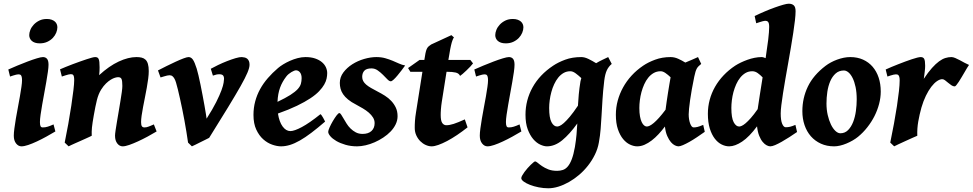

<svg xmlns="http://www.w3.org/2000/svg" viewBox="-20 -762 5198 1026"><path d="M275.9 -59.6Q252.9 -45.9 227.3 -31.7Q201.7 -17.6 177 -6.1Q152.3 5.4 130.9 12.7Q109.4 20 94.7 20Q78.1 20 65.9 4.6Q53.7 -10.7 53.7 -37.1Q53.7 -51.8 56.9 -75.9Q60.1 -100.1 64.9 -128.9Q69.8 -157.7 75.7 -188.5Q81.5 -219.2 86.4 -247.1Q91.3 -274.9 94.5 -297.6Q97.7 -320.3 97.7 -332Q97.7 -343.3 96.2 -349.9Q94.7 -356.4 92.3 -359.6Q89.8 -362.8 85.9 -363.8Q82 -364.7 77.6 -364.7Q73.7 -364.7 66.4 -363Q59.1 -361.3 51.8 -358.9Q43 -356.4 33.7 -353L24.4 -390.6Q44.9 -399.9 72.5 -411.4Q100.1 -422.9 127.2 -433.1Q154.3 -443.4 176.8 -450.2Q199.2 -457 209.5 -457Q223.1 -457 231.2 -447.8Q239.3 -438.5 239.3 -416Q239.3 -401.9 235.8 -377.4Q232.4 -353 227.3 -324Q222.2 -294.9 216.3 -262.9Q210.4 -231 205.3 -201.9Q200.2 -172.9 196.8 -148.4Q193.4 -124 193.4 -109.9Q193.4 -94.7 196.5 -87.9Q199.7 -81.1 208 -81.1Q215.3 -81.1 221.7 -82Q228 -83 234.6 -85Q241.2 -86.9 248.5 -89.8Q255.9 -92.8 266.1 -97.2ZM286.6 -616.2Q286.6 -602.5 280.5 -587.4Q274.4 -572.3 262.5 -559.6Q250.5 -546.9 232.9 -538.6Q215.3 -530.3 192.4 -530.3Q177.7 -530.3 167 -533.9Q156.2 -537.6 149.4 -543.9Q142.6 -550.3 139.4 -558.1Q136.2 -565.9 136.2 -574.2Q136.2 -587.4 142.3 -602.5Q148.4 -617.7 160.6 -630.6Q172.9 -643.6 190.2 -652.1Q207.5 -660.6 230.5 -660.6Q245.1 -660.6 255.9 -656.7Q266.6 -652.8 273.4 -646.7Q280.3 -640.6 283.4 -632.6Q286.6 -624.5 286.6 -616.2Z M816.9 -59.6Q794.9 -46.4 768.8 -32.2Q742.7 -18.1 717.5 -6.6Q692.4 4.9 670.7 12.5Q648.9 20 635.7 20Q618.7 20 606.7 4.6Q594.7 -10.7 594.7 -37.1Q594.7 -45.9 597.7 -65.9Q600.6 -85.9 605 -111.8Q609.4 -137.7 614.3 -166.5Q619.1 -195.3 623.5 -221.9Q627.9 -248.5 630.9 -270Q633.8 -291.5 633.8 -302.7Q633.8 -329.1 629.6 -339.4Q625.5 -349.6 611.3 -349.6Q605 -349.6 594.7 -346.7Q584.5 -343.8 572.3 -336.4Q560.1 -329.1 546.6 -316.2Q533.2 -303.2 520.5 -283.2Q505.9 -259.8 497.8 -227.1Q489.7 -194.3 481.4 -147Q477.5 -125 475.1 -109.1Q472.7 -93.3 471.4 -80.8Q470.2 -68.4 470 -57.9Q469.7 -47.4 470.2 -36.6Q465.8 -34.2 456.3 -29.8Q446.8 -25.4 434.3 -19.8Q421.9 -14.2 408.2 -8.1Q394.5 -2 382.1 3.4Q369.6 8.8 360.1 13.4Q350.6 18.1 346.7 20L325.7 0Q335.9 -48.8 345 -100.3Q354 -151.9 361.1 -198Q368.2 -244.1 372.3 -280Q376.5 -315.9 376.5 -333Q376.5 -344.2 375.2 -350.8Q374 -357.4 371.6 -360.6Q369.1 -363.8 365.7 -364.7Q362.3 -365.7 357.9 -365.7Q353.5 -365.7 345.7 -363.8Q337.9 -361.8 330.1 -359.4Q321.3 -356.4 310.5 -353L300.8 -391.6Q314.5 -397.5 332.3 -404.8Q350.1 -412.1 369.1 -419.2Q388.2 -426.3 407.2 -433.1Q426.3 -439.9 442.6 -445.3Q459 -450.7 470.9 -453.9Q482.9 -457 488.3 -457Q495.1 -457 499.8 -454.8Q504.4 -452.6 507.1 -446.8Q509.8 -440.9 511 -430.2Q512.2 -419.4 512.2 -401.9Q512.2 -391.6 511.7 -382.1Q511.2 -372.6 509.8 -360.4Q563 -409.2 614.3 -433.1Q665.5 -457 709.5 -457Q724.6 -457 736.8 -454.1Q749 -451.2 757.6 -443.1Q766.1 -435.1 770.5 -420.2Q774.9 -405.3 774.9 -381.8Q774.9 -364.7 772 -341.8Q769 -318.8 764.4 -293.2Q759.8 -267.6 754.4 -240.7Q749 -213.9 744.4 -189.5Q739.7 -165 736.8 -144.3Q733.9 -123.5 733.9 -109.9Q733.9 -93.3 738.3 -87.2Q742.7 -81.1 751.5 -81.1Q757.3 -81.1 762.2 -82Q767.1 -83 772.5 -85Q777.8 -86.9 784.9 -89.8Q792 -92.8 802.2 -97.2Z M1313.5 -416Q1313.5 -400.4 1302.2 -373.5Q1291 -346.7 1265.4 -301.3Q1239.7 -255.9 1198.7 -188.7Q1157.7 -121.6 1097.7 -25.4Q1093.3 -22.9 1080.3 -16.6Q1067.4 -10.3 1052.2 -2.7Q1037.1 4.9 1023.7 11.5Q1010.3 18.1 1005.4 20L984.9 0Q981 -27.3 976.1 -57.6Q971.2 -87.9 965.6 -118.4Q960 -148.9 953.9 -178.7Q947.8 -208.5 941.9 -234.9Q936 -261.2 930.7 -283.2Q925.3 -305.2 920.9 -319.8Q917 -333 912.6 -340.8Q908.2 -348.6 903.6 -353Q898.9 -357.4 894.5 -358.6Q890.1 -359.9 885.7 -359.9Q880.9 -359.9 873 -358.2Q865.2 -356.4 857.4 -354Q848.6 -351.6 837.9 -348.1L824.2 -385.7Q844.7 -396.5 869.9 -408.9Q895 -421.4 918.5 -432.1Q941.9 -442.9 960.7 -450Q979.5 -457 987.3 -457Q1001.5 -457 1011 -443.1Q1020.5 -429.2 1031.2 -395Q1035.2 -382.3 1040.5 -359.6Q1045.9 -336.9 1051.5 -309.3Q1057.1 -281.7 1062.7 -252.2Q1068.4 -222.7 1072.8 -197.3Q1077.1 -171.9 1080.3 -153.1Q1083.5 -134.3 1084 -127.9Q1116.7 -179.2 1135.5 -216.8Q1154.3 -254.4 1163.6 -280Q1172.9 -305.7 1175 -320.3Q1177.2 -335 1177.2 -340.3Q1177.2 -353.5 1171.4 -359.4Q1165.5 -365.2 1151.9 -365.2Q1143.6 -365.2 1136 -363.5Q1128.4 -361.8 1117.7 -357.9L1106.4 -394.5Q1122.1 -403.3 1145.5 -414.6Q1168.9 -425.8 1193.1 -435.3Q1217.3 -444.8 1239 -451.2Q1260.7 -457.5 1272.5 -457Q1280.8 -456.5 1288.3 -454.6Q1295.9 -452.6 1301.5 -447.8Q1307.1 -442.9 1310.3 -435.3Q1313.5 -427.7 1313.5 -416Z M1728.5 -371.1Q1728.5 -357.9 1725.3 -342.5Q1722.2 -327.1 1712.6 -310.3Q1703.1 -293.5 1685.5 -274.9Q1668 -256.3 1638.7 -236.8Q1609.4 -217.3 1566.9 -196.8Q1524.4 -176.3 1465.3 -155.3Q1472.2 -110.8 1490.2 -86.2Q1508.3 -61.5 1531.7 -61.5Q1552.7 -61.5 1593 -83Q1633.3 -104.5 1692.4 -151.9Q1695.3 -150.4 1699.2 -144.8Q1703.1 -139.2 1706.8 -132.6Q1710.4 -126 1713.4 -120.1L1717.3 -112.3Q1677.2 -77.6 1644 -52.5Q1610.8 -27.3 1582.5 -11.2Q1554.2 4.9 1529.5 12.5Q1504.9 20 1481.9 20Q1460.4 20 1434.6 11Q1408.7 2 1386.5 -17.8Q1364.3 -37.6 1349.4 -69.6Q1334.5 -101.6 1334.5 -147.9Q1334.5 -186 1343.8 -220.5Q1353 -254.9 1370.1 -285.9Q1387.2 -316.9 1411.4 -344.7Q1435.5 -372.6 1465.8 -398.4Q1476.6 -407.7 1493.2 -418Q1509.8 -428.2 1529.5 -437Q1549.3 -445.8 1570.6 -451.4Q1591.8 -457 1612.3 -457Q1642.1 -457 1664.1 -449.5Q1686 -441.9 1700.4 -429.7Q1714.8 -417.5 1721.7 -402.1Q1728.5 -386.7 1728.5 -371.1ZM1509.3 -352.5Q1498.5 -338.4 1490.5 -324Q1482.4 -309.6 1476.6 -293.5Q1470.7 -277.3 1467.3 -258.8Q1463.9 -240.2 1462.9 -217.8Q1505.9 -238.3 1531.5 -254.6Q1557.1 -271 1570.6 -285.6Q1584 -300.3 1587.9 -314.5Q1591.8 -328.6 1591.8 -344.2Q1591.8 -364.3 1583 -375.2Q1574.2 -386.2 1561.5 -386.2Q1557.6 -386.2 1551.3 -383.8Q1544.9 -381.3 1537.6 -377Q1530.3 -372.6 1522.7 -366.5Q1515.1 -360.4 1509.3 -352.5Z M2145 -412.1Q2137.2 -400.9 2126.2 -386.5Q2115.2 -372.1 2104.2 -358.9Q2093.3 -345.7 2083.5 -336.7Q2073.7 -327.6 2068.4 -327.6Q2060.1 -327.6 2049.8 -338.4Q2039.6 -349.1 2026.6 -362.1Q2013.7 -375 1998.5 -385.7Q1983.4 -396.5 1965.3 -396.5Q1938 -396.5 1926.8 -384Q1915.5 -371.6 1915.5 -351.1Q1915.5 -338.9 1920.9 -328.9Q1926.3 -318.8 1936.8 -309.8Q1947.3 -300.8 1962.6 -292Q1978 -283.2 1997.6 -272.9Q2017.6 -262.7 2036.9 -250.5Q2056.2 -238.3 2071 -222.4Q2085.9 -206.5 2095.2 -186.8Q2104.5 -167 2104.5 -141.1Q2104.5 -118.7 2094.5 -97.9Q2084.5 -77.1 2067.4 -59.3Q2050.3 -41.5 2028.1 -26.9Q2005.9 -12.2 1981.9 -1.7Q1958 8.8 1933.6 14.4Q1909.2 20 1888.2 20Q1854.5 20 1826.2 11.7Q1797.9 3.4 1777.3 -8.5Q1756.8 -20.5 1745.4 -33.9Q1733.9 -47.4 1733.9 -57.6Q1733.9 -64.9 1741.2 -81.3Q1748.5 -97.7 1758.5 -114.7Q1768.6 -131.8 1778.3 -144.8Q1788.1 -157.7 1793.5 -157.7Q1797.9 -157.7 1803.2 -149.4Q1808.6 -141.1 1815.7 -128.9Q1822.8 -116.7 1831.8 -102.1Q1840.8 -87.4 1853.3 -75.2Q1865.7 -63 1881.3 -54.7Q1897 -46.4 1917.5 -46.4Q1948.2 -46.4 1965.1 -62Q1981.9 -77.6 1981.9 -104Q1981.9 -120.1 1973.4 -134Q1964.8 -147.9 1950.7 -160.2Q1936.5 -172.4 1918.7 -182.9Q1900.9 -193.4 1882.8 -203.1Q1856.9 -216.3 1840.1 -230.2Q1823.2 -244.1 1813.5 -258.5Q1803.7 -272.9 1799.8 -288.1Q1795.9 -303.2 1795.9 -318.8Q1795.9 -349.6 1814.9 -375Q1834 -400.4 1862.8 -418.7Q1891.6 -437 1926 -447Q1960.4 -457 1991.2 -457Q2017.6 -457 2038.8 -450.9Q2060.1 -444.8 2078.1 -437.3Q2096.2 -429.7 2112.3 -422.4Q2128.4 -415 2145 -412.1Z M2478.5 -81.5Q2450.7 -59.6 2422.9 -40.8Q2395 -22 2369.4 -8.5Q2343.8 4.9 2322.5 12.5Q2301.3 20 2286.6 20Q2271 20 2254.9 12.7Q2238.8 5.4 2225.8 -7.6Q2212.9 -20.5 2204.6 -38.6Q2196.3 -56.6 2196.3 -78.1Q2196.3 -87.4 2196.5 -96.7Q2196.8 -106 2197.5 -116Q2198.2 -126 2199.5 -137.2Q2200.7 -148.4 2203.1 -162.1L2237.3 -378.4H2172.9L2160.6 -398.4L2222.2 -441.9H2247.6L2250.5 -459Q2253.4 -479 2256.6 -489.7Q2259.8 -500.5 2263.9 -506.6Q2268.1 -512.7 2272.9 -516.1Q2277.8 -519.5 2284.2 -524.4L2392.1 -574.2L2405.8 -562Q2401.9 -557.6 2397.9 -546.4Q2394 -536.6 2389.9 -518.6Q2385.7 -500.5 2380.9 -470.2L2376 -441.9H2493.2L2507.8 -423.3Q2502.9 -416.5 2493.2 -406.2Q2483.4 -396 2472.7 -385.7Q2461.9 -375.5 2452.4 -367.2Q2442.9 -358.9 2438.5 -356.4Q2432.6 -370.1 2415.3 -374.3Q2397.9 -378.4 2368.7 -378.4H2366.2L2340.8 -217.8Q2339.4 -208.5 2338.1 -198Q2336.9 -187.5 2336.2 -178Q2335.4 -168.5 2335.2 -160.2Q2335 -151.9 2335 -147Q2335 -116.7 2343.3 -104.7Q2351.6 -92.8 2365.2 -92.8Q2382.3 -92.8 2404.8 -100.1Q2427.2 -107.4 2463.9 -124Z M2766.1 -59.6Q2743.2 -45.9 2717.5 -31.7Q2691.9 -17.6 2667.2 -6.1Q2642.6 5.4 2621.1 12.7Q2599.6 20 2585 20Q2568.4 20 2556.2 4.6Q2543.9 -10.7 2543.9 -37.1Q2543.9 -51.8 2547.1 -75.9Q2550.3 -100.1 2555.2 -128.9Q2560.1 -157.7 2565.9 -188.5Q2571.8 -219.2 2576.7 -247.1Q2581.5 -274.9 2584.7 -297.6Q2587.9 -320.3 2587.9 -332Q2587.9 -343.3 2586.4 -349.9Q2585 -356.4 2582.5 -359.6Q2580.1 -362.8 2576.2 -363.8Q2572.3 -364.7 2567.9 -364.7Q2564 -364.7 2556.6 -363Q2549.3 -361.3 2542 -358.9Q2533.2 -356.4 2523.9 -353L2514.6 -390.6Q2535.2 -399.9 2562.7 -411.4Q2590.3 -422.9 2617.4 -433.1Q2644.5 -443.4 2667 -450.2Q2689.5 -457 2699.7 -457Q2713.4 -457 2721.4 -447.8Q2729.5 -438.5 2729.5 -416Q2729.5 -401.9 2726.1 -377.4Q2722.7 -353 2717.5 -324Q2712.4 -294.9 2706.5 -262.9Q2700.7 -231 2695.6 -201.9Q2690.4 -172.9 2687 -148.4Q2683.6 -124 2683.6 -109.9Q2683.6 -94.7 2686.8 -87.9Q2689.9 -81.1 2698.2 -81.1Q2705.6 -81.1 2711.9 -82Q2718.3 -83 2724.9 -85Q2731.4 -86.9 2738.8 -89.8Q2746.1 -92.8 2756.3 -97.2ZM2776.9 -616.2Q2776.9 -602.5 2770.8 -587.4Q2764.6 -572.3 2752.7 -559.6Q2740.7 -546.9 2723.1 -538.6Q2705.6 -530.3 2682.6 -530.3Q2668 -530.3 2657.2 -533.9Q2646.5 -537.6 2639.6 -543.9Q2632.8 -550.3 2629.6 -558.1Q2626.5 -565.9 2626.5 -574.2Q2626.5 -587.4 2632.6 -602.5Q2638.7 -617.7 2650.9 -630.6Q2663.1 -643.6 2680.4 -652.1Q2697.8 -660.6 2720.7 -660.6Q2735.4 -660.6 2746.1 -656.7Q2756.8 -652.8 2763.7 -646.7Q2770.5 -640.6 2773.7 -632.6Q2776.9 -624.5 2776.9 -616.2Z M2957.5 -85.9Q2962.4 -85.9 2970.9 -89.4Q2979.5 -92.8 2992.9 -104.5Q3006.3 -116.2 3024.9 -138.2Q3043.5 -160.2 3068.4 -197.3Q3069.8 -225.6 3072.8 -257.6Q3075.7 -289.6 3082 -328.1Q3083.5 -336.4 3086.4 -344.7Q3071.3 -358.9 3056.2 -370.1Q3041 -381.3 3027.8 -381.3Q3007.8 -381.3 2991.7 -372.1Q2975.6 -362.8 2963.1 -347.4Q2950.7 -332 2941.4 -312Q2932.1 -292 2926.3 -270.3Q2920.4 -248.5 2917.5 -226.3Q2914.6 -204.1 2914.6 -185.1Q2914.6 -132.8 2926.8 -109.4Q2939 -85.9 2957.5 -85.9ZM3249 -420.4Q3232.4 -406.7 3222.9 -386.7Q3213.4 -366.7 3209 -331.5Q3202.1 -273.4 3199.5 -228.8Q3196.8 -184.1 3194.6 -145.8Q3192.4 -107.4 3189.7 -72.8Q3187 -38.1 3180.2 -0.5Q3174.3 33.2 3158.9 64.5Q3143.6 95.7 3122.1 123Q3100.6 150.4 3074.5 172.6Q3048.3 194.8 3020.3 210.7Q2992.2 226.6 2963.9 235.4Q2935.5 244.1 2910.2 244.1Q2884.3 244.1 2858.4 239Q2832.5 233.9 2812 225.8Q2791.5 217.8 2778.6 208.3Q2765.6 198.7 2765.6 189.9Q2765.6 184.6 2770.5 175.8Q2775.4 167 2782.7 157Q2790 147 2798.8 137Q2807.6 127 2815.9 118.9Q2824.2 110.8 2830.6 105.7Q2836.9 100.6 2838.9 100.6Q2844.7 100.6 2853.8 108.4Q2862.8 116.2 2876.7 125.7Q2890.6 135.3 2910.2 143.1Q2929.7 150.9 2957 150.9Q2973.1 150.9 2987.5 146.2Q3002 141.6 3013.9 127.7Q3025.9 113.8 3035.4 88.9Q3044.9 64 3052.2 23.4Q3058.1 -12.7 3060.8 -43Q3063.5 -73.2 3064.9 -102.1Q3023.9 -44.9 2984.4 -12.5Q2944.8 20 2902.8 20Q2886.7 20 2866.7 10.7Q2846.7 1.5 2829.3 -18.8Q2812 -39.1 2800 -71Q2788.1 -103 2788.1 -148.9Q2788.1 -226.6 2825.7 -294.7Q2863.3 -362.8 2936 -411.1Q2962.9 -429.2 3000.5 -443.1Q3038.1 -457 3086.4 -457Q3104 -457 3125 -446.8Q3146 -436.5 3165.5 -424.3Q3183.6 -435.1 3200.4 -442.9Q3217.3 -450.7 3230 -457Z M3536.6 -175.8Q3539.1 -195.8 3542.5 -219.2Q3545.9 -242.7 3549.6 -266.1Q3553.2 -289.6 3556.9 -311Q3560.5 -332.5 3563.5 -349.1Q3549.8 -362.3 3535.6 -372.1Q3521.5 -381.8 3508.8 -381.3Q3488.8 -380.9 3472.7 -371.6Q3456.5 -362.3 3444.1 -346.9Q3431.6 -331.5 3422.6 -311.5Q3413.6 -291.5 3407.7 -269.8Q3401.9 -248 3399.2 -226.1Q3396.5 -204.1 3396.5 -185.1Q3396.5 -159.2 3399.9 -140.4Q3403.3 -121.6 3409.2 -109.4Q3415 -97.2 3422.1 -91.6Q3429.2 -85.9 3436.5 -85.9Q3442.9 -85.9 3452.1 -90.3Q3461.4 -94.7 3473.9 -105.2Q3486.3 -115.7 3502 -133.1Q3517.6 -150.4 3536.6 -175.8ZM3746.1 -57.6Q3725.6 -43 3704.3 -28.8Q3683.1 -14.6 3664.1 -3.9Q3645 6.8 3629.6 13.4Q3614.3 20 3605.5 20Q3597.7 20 3586.7 14.9Q3575.7 9.8 3565.2 -2.4Q3554.7 -14.6 3545.7 -34.9Q3536.6 -55.2 3533.2 -85.9Q3517.1 -64.5 3499.3 -45.2Q3481.4 -25.9 3462.6 -11.5Q3443.8 2.9 3424.3 11.5Q3404.8 20 3384.8 20Q3366.7 20 3346.7 10.7Q3326.7 1.5 3309.8 -18.8Q3293 -39.1 3282 -71Q3271 -103 3271 -148.9Q3271 -187.5 3281 -224.4Q3291 -261.2 3309.6 -294.9Q3328.1 -328.6 3355.2 -358.2Q3382.3 -387.7 3417 -411.1Q3443.4 -429.2 3481 -443.1Q3518.6 -457 3563.5 -457Q3584 -457 3604 -448Q3624 -439 3642.1 -427.7Q3660.6 -436 3678.5 -443.1Q3696.3 -450.2 3710 -457L3727.1 -420.4Q3718.8 -413.6 3713.1 -408.2Q3707.5 -402.8 3703.6 -395.8Q3699.7 -388.7 3696.5 -378.4Q3693.4 -368.2 3689.9 -351.6Q3682.6 -316.4 3677 -284.9Q3671.4 -253.4 3667.7 -227.1Q3664.1 -200.7 3662.1 -181.2Q3660.2 -161.6 3660.2 -150.9Q3660.2 -137.7 3662.1 -125.2Q3664.1 -112.8 3667.7 -102.8Q3671.4 -92.8 3676 -86.9Q3680.7 -81.1 3686.5 -81.1Q3696.3 -81.1 3707.3 -83.7Q3718.3 -86.4 3737.8 -94.7Z M4028.8 -178.7Q4033.7 -211.9 4040.5 -256.1Q4047.4 -300.3 4055.2 -348.6Q4042.5 -361.8 4028.8 -371.6Q4015.1 -381.3 4000 -381.3Q3980 -381.3 3964.1 -372.1Q3948.2 -362.8 3935.8 -347.4Q3923.3 -332 3914.3 -312Q3905.3 -292 3899.4 -270.3Q3893.6 -248.5 3890.9 -226.3Q3888.2 -204.1 3888.2 -185.1Q3888.2 -132.8 3900.4 -109.4Q3912.6 -85.9 3930.2 -85.9Q3935.1 -85.9 3943.4 -89.4Q3951.7 -92.8 3963.9 -103Q3976.1 -113.3 3992.2 -131.3Q4008.3 -149.4 4028.8 -178.7ZM4239.3 -56.6Q4218.8 -42.5 4197.5 -28.8Q4176.3 -15.1 4157.2 -4.4Q4138.2 6.3 4122.3 13.2Q4106.4 20 4096.2 20Q4087.9 20 4077.1 14.6Q4066.4 9.3 4055.9 -3.2Q4045.4 -15.6 4037.1 -36.1Q4028.8 -56.6 4025.4 -86.9Q3983.9 -30.8 3945.8 -5.4Q3907.7 20 3876.5 20Q3856.4 20 3836.2 10Q3815.9 0 3799.6 -21.2Q3783.2 -42.5 3772.9 -75.4Q3762.7 -108.4 3762.7 -153.8Q3762.7 -192.4 3772.5 -228.8Q3782.2 -265.1 3801 -298.1Q3819.8 -331.1 3846.9 -359.6Q3874 -388.2 3908.7 -411.1Q3922.4 -419.9 3939.2 -428Q3956.1 -436 3974.4 -442.6Q3992.7 -449.2 4012.2 -453.1Q4031.7 -457 4050.3 -457Q4055.2 -457 4060.3 -455.3Q4065.4 -453.6 4071.3 -451.2Q4079.6 -504.9 4085 -549.3Q4090.3 -593.8 4090.3 -618.2Q4090.3 -629.4 4088.6 -636Q4086.9 -642.6 4083.7 -645.8Q4080.6 -648.9 4076.7 -649.9Q4072.8 -650.9 4068.4 -650.9Q4064 -650.9 4056.2 -648.7Q4048.3 -646.5 4040.5 -644Q4031.7 -641.1 4021 -637.7L4012.7 -676.3Q4038.6 -689 4066.7 -700.9Q4094.7 -712.9 4120.1 -721.9Q4145.5 -731 4165.3 -736.6Q4185.1 -742.2 4194.8 -742.2Q4211.9 -742.2 4221.7 -733.4Q4231.4 -724.6 4231.4 -702.1Q4231.4 -683.1 4228 -653.3Q4224.6 -623.5 4219 -586.7Q4213.4 -549.8 4206.3 -508.1Q4199.2 -466.3 4191.7 -424.1Q4184.1 -381.8 4177 -340.8Q4169.9 -299.8 4164.3 -264.2Q4158.7 -228.5 4155.3 -200.4Q4151.9 -172.4 4151.9 -155.8Q4151.9 -119.1 4159.7 -100.6Q4167.5 -82 4178.7 -82Q4190.9 -82 4202.1 -84.7Q4213.4 -87.4 4230.5 -94.7Z M4558.1 -231Q4558.1 -268.1 4552 -296.9Q4545.9 -325.7 4536.1 -345.2Q4526.4 -364.7 4514.2 -375Q4502 -385.3 4489.7 -385.3Q4463.4 -385.3 4445.6 -369.4Q4427.7 -353.5 4416.7 -328.1Q4405.8 -302.7 4401.1 -271.5Q4396.5 -240.2 4396.5 -209Q4396.5 -176.3 4403.1 -147.5Q4409.7 -118.7 4420.2 -96.9Q4430.7 -75.2 4444.1 -62.5Q4457.5 -49.8 4470.7 -49.8Q4495.1 -49.8 4512 -66.9Q4528.8 -84 4539.1 -110.4Q4549.3 -136.7 4553.7 -168.7Q4558.1 -200.7 4558.1 -231ZM4686.5 -272.9Q4686.5 -240.2 4677.7 -206.8Q4668.9 -173.3 4653.1 -141.8Q4637.2 -110.4 4614.7 -81.8Q4592.3 -53.2 4564.9 -30.8Q4552.2 -20.5 4536.1 -11.2Q4520 -2 4502.9 5.1Q4485.8 12.2 4469 16.1Q4452.1 20 4437.5 20Q4397.9 20 4366.5 5.6Q4335 -8.8 4313 -33.9Q4291 -59.1 4279.3 -93.5Q4267.6 -127.9 4267.6 -168Q4267.6 -237.8 4296.9 -299.1Q4326.2 -360.4 4391.6 -410.2Q4404.3 -419.9 4420.2 -428.5Q4436 -437 4453.4 -443.4Q4470.7 -449.7 4488.5 -453.4Q4506.3 -457 4523.4 -457Q4561.5 -457 4591.8 -443.4Q4622.1 -429.7 4643.1 -405.3Q4664.1 -380.9 4675.3 -347.2Q4686.5 -313.5 4686.5 -272.9Z M5158.2 -415Q5154.3 -409.7 5147.9 -399.2Q5141.6 -388.7 5134.3 -376Q5127 -363.3 5118.9 -349.9Q5110.8 -336.4 5103.8 -325.4Q5096.7 -314.5 5090.8 -307.4Q5085 -300.3 5082 -300.3Q5072.8 -300.3 5064 -306.4Q5055.2 -312.5 5046.6 -319.6Q5038.1 -326.7 5030.3 -332.8Q5022.5 -338.9 5015.1 -338.9Q5002.4 -338.9 4987.1 -328.4Q4971.7 -317.9 4956.5 -298.1Q4941.4 -278.3 4927.7 -250.2Q4914.1 -222.2 4903.8 -187Q4893.6 -150.4 4887 -113Q4880.4 -75.7 4881.8 -36.6Q4873.5 -33.2 4855.5 -25.1Q4837.4 -17.1 4817.9 -8.1Q4798.3 1 4781.2 8.8Q4764.2 16.6 4758.3 20L4737.3 0Q4748 -51.8 4757.3 -102.1Q4766.6 -152.3 4773.2 -196Q4779.8 -239.7 4783.7 -274.9Q4787.6 -310.1 4787.6 -332Q4787.6 -343.3 4785.9 -349.9Q4784.2 -356.4 4781.5 -359.6Q4778.8 -362.8 4775.1 -363.8Q4771.5 -364.7 4767.6 -364.7Q4762.7 -364.7 4755.1 -363Q4747.6 -361.3 4740.2 -358.9Q4731.4 -356.4 4722.2 -353L4712.9 -390.6Q4726.6 -397 4744.1 -404.3Q4761.7 -411.6 4780.3 -418.9Q4798.8 -426.3 4817.4 -433.1Q4835.9 -439.9 4852.1 -445.3Q4868.2 -450.7 4880.9 -453.9Q4893.6 -457 4899.9 -457Q4913.6 -457 4918.7 -447.3Q4923.8 -437.5 4923.8 -410.6Q4923.8 -405.3 4923.3 -397.2Q4922.9 -389.2 4921.6 -379.6Q4920.4 -370.1 4919.2 -360.1Q4918 -350.1 4916.5 -340.8Q4939.9 -376 4960.2 -398.7Q4980.5 -421.4 4998.3 -434.3Q5016.1 -447.3 5032.2 -452.1Q5048.3 -457 5064 -457Q5072.8 -457 5084.5 -452.1Q5096.2 -447.3 5108.9 -440.4Q5121.6 -433.6 5134.5 -426.5Q5147.5 -419.4 5158.2 -415Z"/></svg>

Font: Gentium Book Basic
Style: Bold Italic
Weight: 700
Italic angle: -8°
Designer: J. Victor Gaultney and Annie Olsen
Foundry: SIL International
Version: Version 1.102; 2013; Maintenance release